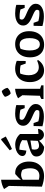

<svg xmlns="http://www.w3.org/2000/svg" viewBox="1290 -2086 808 3427"><g transform="rotate(-90 1693.5 -373.0)"><path d="M75 -28 120 -110Q168 -91 205 -82Q242 -73 269 -73Q335 -73 369 -116Q403 -159 403 -239Q403 -282 393 -323Q383 -364 362 -398L416 -349Q353 -400 288 -400Q240 -400 191 -366L190 -390Q215 -425 242.5 -452Q270 -479 300 -504Q306 -505 311.5 -505Q317 -505 321 -505Q383 -505 428 -473.5Q473 -442 498 -386.5Q523 -331 523 -259Q523 -174 491 -114Q459 -54 401.5 -22Q344 10 264 10Q223 10 175 0.5Q127 -9 75 -28ZM75 -28 88 -619 32 -704Q72 -727 113.5 -740Q155 -753 199 -757V-57Z M1000 8Q965 8 934.5 -17Q904 -42 892 -91L905 -381Q835 -431 735 -431Q718 -431 701 -429Q684 -427 669 -424L739 -458L718 -306Q671 -310 646.5 -328Q622 -346 622 -376Q622 -411 649.5 -440.5Q677 -470 722.5 -487.5Q768 -505 823 -505Q881 -505 930 -482.5Q979 -460 1015 -418V-90L1106 -98Q1104 -66 1089.5 -42Q1075 -18 1051.5 -5Q1028 8 1000 8ZM785 11Q706 10 659.5 -27.5Q613 -65 613 -127Q613 -155 625.5 -176Q638 -197 671 -215.5Q704 -234 765.5 -254Q827 -274 923 -301V-237L708 -202L746 -219Q741 -204 738.5 -188Q736 -172 736 -159Q736 -120 753.5 -100Q771 -80 807 -80Q832 -80 858.5 -88.5Q885 -97 915 -116V-103Q888 -68 856.5 -40Q825 -12 785 11ZM747 -563 724 -603 910 -755H926L970 -673Q915 -642 859.5 -614.5Q804 -587 747 -563Z M1325 7Q1287 7 1243.5 0.5Q1200 -6 1153 -19L1200 -104Q1246 -89 1289.5 -81Q1333 -73 1375 -73Q1391 -73 1406.5 -74.5Q1422 -76 1438 -78L1402 -55Q1420 -67 1431.5 -83Q1443 -99 1443 -117Q1443 -136 1422.5 -150.5Q1402 -165 1370 -179.5Q1338 -194 1302 -210Q1266 -226 1234 -246.5Q1202 -267 1182 -295.5Q1162 -324 1162 -364Q1162 -431 1221.5 -468.5Q1281 -506 1378 -506Q1413 -506 1451.5 -501.5Q1490 -497 1531 -486L1499 -398Q1454 -412 1411 -419.5Q1368 -427 1329 -427Q1314 -427 1299 -426Q1284 -425 1268 -423L1300 -440Q1282 -429 1275 -414Q1268 -399 1268 -385Q1268 -364 1288.5 -348.5Q1309 -333 1341 -318.5Q1373 -304 1409 -288.5Q1445 -273 1477 -252.5Q1509 -232 1529.5 -204Q1550 -176 1550 -137Q1550 -70 1488 -31.5Q1426 7 1325 7ZM1153 -19 1157 -177H1210L1266 -20ZM1477 -336 1419 -488 1531 -486 1529 -336Z M1639 0V-37Q1651 -45 1665.5 -52Q1680 -59 1697 -64L1707 -376L1652 -454Q1690 -476 1732 -490Q1774 -504 1822 -507V-61L1883 -40V0ZM1781 -745Q1803 -725 1818.5 -698.5Q1834 -672 1839 -643Q1821 -621 1793.5 -605Q1766 -589 1737 -586Q1715 -603 1699.5 -630.5Q1684 -658 1678 -688Q1698 -709 1725 -724.5Q1752 -740 1781 -745Z M2151 10Q2088 10 2041 -21.5Q1994 -53 1967.5 -110.5Q1941 -168 1941 -243Q1941 -325 1971 -384Q2001 -443 2055 -474.5Q2109 -506 2181 -506Q2216 -506 2251.5 -498.5Q2287 -491 2320 -478L2304 -389Q2226 -420 2137 -420Q2115 -420 2093 -414.5Q2071 -409 2052 -398L2104 -442Q2084 -398 2074 -352.5Q2064 -307 2064 -263Q2064 -206 2081.5 -166Q2099 -126 2131 -105Q2163 -84 2207 -84Q2233 -84 2262.5 -92Q2292 -100 2325 -115L2334 -94Q2261 10 2151 10ZM2272 -318 2215 -478H2320L2318 -318Z M2608 11Q2538 11 2487.5 -19.5Q2437 -50 2410 -106.5Q2383 -163 2383 -241Q2383 -322 2412 -381.5Q2441 -441 2494 -473.5Q2547 -506 2620 -506Q2691 -506 2742.5 -475.5Q2794 -445 2822 -389.5Q2850 -334 2850 -257Q2850 -175 2820.5 -114.5Q2791 -54 2736.5 -21.5Q2682 11 2608 11ZM2616 -65Q2650 -65 2674.5 -85Q2699 -105 2712.5 -146.5Q2726 -188 2726 -249Q2726 -308 2713 -347Q2700 -386 2674 -406Q2648 -426 2611 -426Q2587 -426 2555 -416.5Q2523 -407 2478 -388L2548 -437Q2527 -393 2516.5 -347Q2506 -301 2506 -246Q2506 -185 2519.5 -145Q2533 -105 2557.5 -85Q2582 -65 2616 -65Z M3114 7Q3076 7 3032.5 0.5Q2989 -6 2942 -19L2989 -104Q3035 -89 3078.5 -81Q3122 -73 3164 -73Q3180 -73 3195.5 -74.5Q3211 -76 3227 -78L3191 -55Q3209 -67 3220.5 -83Q3232 -99 3232 -117Q3232 -136 3211.5 -150.5Q3191 -165 3159 -179.5Q3127 -194 3091 -210Q3055 -226 3023 -246.5Q2991 -267 2971 -295.5Q2951 -324 2951 -364Q2951 -431 3010.5 -468.5Q3070 -506 3167 -506Q3202 -506 3240.5 -501.5Q3279 -497 3320 -486L3288 -398Q3243 -412 3200 -419.5Q3157 -427 3118 -427Q3103 -427 3088 -426Q3073 -425 3057 -423L3089 -440Q3071 -429 3064 -414Q3057 -399 3057 -385Q3057 -364 3077.5 -348.5Q3098 -333 3130 -318.5Q3162 -304 3198 -288.5Q3234 -273 3266 -252.5Q3298 -232 3318.5 -204Q3339 -176 3339 -137Q3339 -70 3277 -31.5Q3215 7 3114 7ZM2942 -19 2946 -177H2999L3055 -20ZM3266 -336 3208 -488 3320 -486 3318 -336Z"/></g></svg>

Font: Piazzolla Thin
Style: Bold
Weight: 700
Version: Version 2.005